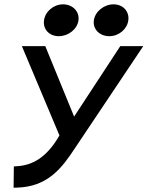

<svg xmlns="http://www.w3.org/2000/svg" viewBox="-20 -664 681 886"><path d="M484.2 -497C528.2 -497 566.5 -529 572.1 -570C577.6 -611 548.1 -644 504.1 -644C460.1 -644 418.6 -611 413.1 -570C407.5 -529 440.2 -497 484.2 -497ZM251.2 -497C295.2 -497 336.5 -529 342.1 -570C347.6 -611 315.1 -644 271.1 -644C227.1 -644 188.6 -611 183.1 -570C177.5 -529 207.2 -497 251.2 -497ZM43.9 104 42.7 202H54.7C201.1 199 266 111 327.7 17L641 -451H535L322 -126L189 -451H81L254.3 -39C195.3 64 128.6 99 58.1 103Z"/></svg>

Font: Charger
Style: ExBdIt
Weight: 400
Designer: Jasper
Foundry: Cannot Into Space Fonts
Version: Version 0.99